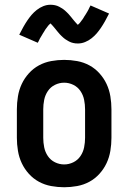

<svg xmlns="http://www.w3.org/2000/svg" viewBox="-20 -780 540 808"><path d="M250 8Q223 8 195.5 3Q168 -2 144 -15Q120 -28 101.5 -48.5Q83 -69 71.5 -93.5Q60 -118 55.5 -145.5Q51 -173 51 -200V-320Q51 -347 55.5 -374.5Q60 -402 71.5 -426.5Q83 -451 101.5 -471.5Q120 -492 144 -505Q168 -518 195.5 -523Q223 -528 250 -528Q277 -528 304.5 -523Q332 -518 356 -505Q380 -492 398.5 -471.5Q417 -451 428.5 -426.5Q440 -402 444.5 -374.5Q449 -347 449 -320V-200Q449 -173 444.5 -145.5Q440 -118 428.5 -93.5Q417 -69 398.5 -48.5Q380 -28 356 -15Q332 -2 304.5 3Q277 8 250 8ZM250 -88Q270 -88 288.5 -97Q307 -106 318.5 -123Q330 -140 334 -160Q338 -180 338 -200V-320Q338 -340 334 -360Q330 -380 318.5 -397Q307 -414 288.5 -423Q270 -432 250 -432Q230 -432 211.5 -423Q193 -414 181.5 -397Q170 -380 166 -360Q162 -340 162 -320V-200Q162 -180 166 -160Q170 -140 181.5 -123Q193 -106 211.5 -97Q230 -88 250 -88ZM308 -597Q302 -597 297.5 -597.5Q293 -598 288.5 -599Q284 -600 279.5 -601.5Q275 -603 270.5 -605.5Q266 -608 262 -610.5Q258 -613 254 -615.5Q250 -618 246.5 -621.5Q243 -625 239 -628.5Q235 -632 232 -635.5Q229 -639 226 -642.5Q223 -646 220.5 -649Q218 -652 214.5 -656.5Q211 -661 207.5 -665Q204 -669 201 -672.5Q198 -676 194 -680L190 -684V-685Q191 -685 191.5 -684.5Q192 -684 193 -684H195Q195 -683 192 -681Q189 -679 185.5 -675Q182 -671 181 -669.5Q180 -668 178.5 -666Q177 -664 175.5 -662Q174 -660 172 -657.5Q170 -655 168.5 -652Q167 -649 165 -646Q163 -643 161 -640Q159 -637 157 -633Q155 -629 152.5 -625.5Q150 -622 148 -618Q146 -614 144 -609.5Q142 -605 139 -600L61 -634Q70 -652 78.5 -667Q87 -682 95.5 -694.5Q104 -707 113 -717.5Q122 -728 134.5 -738Q147 -748 162 -754Q177 -760 192 -760Q198 -760 202.5 -759.5Q207 -759 211.5 -758Q216 -757 220.5 -755.5Q225 -754 229.5 -751.5Q234 -749 238 -746.5Q242 -744 246 -741.5Q250 -739 253.5 -735.5Q257 -732 261 -728.5Q265 -725 268 -721.5Q271 -718 274 -714.5Q277 -711 279.5 -708Q282 -705 285.5 -700.5Q289 -696 292.5 -692Q296 -688 299 -684.5Q302 -681 306 -677L310 -673V-672Q309 -672 308.5 -672.5Q308 -673 307 -673Q306 -673 306 -673L305 -672V-673Q305 -674 308 -676Q311 -678 314.5 -682Q318 -686 319 -687.5Q320 -689 321.5 -691Q323 -693 324.5 -695Q326 -697 328 -699.5Q330 -702 331.5 -705Q333 -708 335 -711Q337 -714 339 -717Q341 -720 343 -723.5Q345 -727 347.5 -731Q350 -735 352 -739Q354 -743 356 -747.5Q358 -752 361 -757L439 -723Q430 -705 421.5 -690Q413 -675 404.5 -662.5Q396 -650 387 -639.5Q378 -629 365.5 -619Q353 -609 338 -603Q323 -597 308 -597Z"/></svg>

Font: Iosevka Custom
Style: Bold
Weight: 700
Monospace: yes
Designer: Belleve Invis
Foundry: Belleve Invis
Version: Version 30.3.3; ttfautohint (v1.8.3)